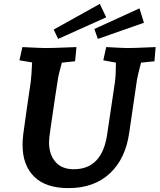

<svg xmlns="http://www.w3.org/2000/svg" viewBox="-20 -952 820 987"><path d="M96 -207Q95 -225 100 -265Q105 -305 116 -381L138 -531Q142 -561 145 -631L80 -642L95 -710Q193 -705 215 -705Q250 -705 346 -709L373 -710L366 -637L298 -630Q280 -565 277 -541L264 -457Q247 -342 239.5 -290Q232 -238 232 -221Q232 -158 265 -120Q298 -82 359 -82Q505 -82 531 -262L571 -531Q576 -572 576 -630L511 -642L526 -710Q616 -705 635 -705Q669 -705 755 -709L780 -710L774 -637L705 -630Q687 -561 684 -541L644 -268Q625 -135 544 -60Q463 15 332 15Q215 15 155.5 -44Q96 -103 96 -207ZM256 -800 493 -932 526 -863 279 -752ZM465 -803 697 -909 720 -835 483 -752Z"/></svg>

Font: Andada Pro ExtraBold
Style: Italic
Weight: 800
Italic angle: -6.99998°
Designer: Carolina Giovagnoli
Foundry: Huerta Tipografica
Version: Version 3.005; ttfautohint (v1.8.4)